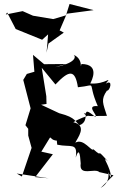

<svg xmlns="http://www.w3.org/2000/svg" viewBox="-20 -902 601 966"><path d="M214 -637 224 -683 301 -738 280 -749 316 -833 451 -851 330 -882 312 -825 248 -806 146 -823 94 -846 9 -829 16 -839 59 -756 192 -702 222 -729 217 -667ZM312 -580 202 -579 146 -626 153 -541 115 -530 97 -500 134 -357 108 -272 122 -254V-220L139 -158L90 -14L64 -29L225 -5L157 -11L246 -126L188 -139L231 -209L270 -213C241 -275 203 -198 268 -194C294 -265 257 -249 268 -174C338 -159 372 -188 361 -109C376 -158 383 -133 386 -80C376 -11 457 -59 480 -36L551 -20L486 44C564 -2 496 -82 538 -8C540 -61 482 -129 524 -89C451 -171 508 -98 450 -151C441 -136 401 -209 359 -184C368 -206 423 -270 349 -287C409 -325 481 -326 402 -332C417 -311 446 -320 518 -319C498 -383 486 -400 518 -446C532 -442 552 -506 512 -481C547 -525 512 -476 434 -482C442 -497 484 -579 390 -580C367 -508 419 -602 346 -628C361 -625 376 -588 257 -564ZM298 -323 187 -375 214 -379 213 -418 190 -561 259 -477C327 -549 358 -555 372 -463C477 -473 414 -500 472 -368C405 -374 480 -316 458 -315C376 -383 443 -294 380 -272C351 -299 356 -317 244 -340Z"/></svg>

Font: Charger Distortion
Style: 2
Weight: 400
Designer: Jasper
Foundry: Cannot Into Space Fonts
Version: Version 0.98